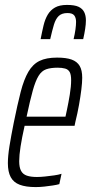

<svg xmlns="http://www.w3.org/2000/svg" viewBox="-20 -752 369 780"><path d="M125 8Q85 8 60 -1.5Q35 -11 23.5 -32.5Q12 -54 12 -89Q12 -118 18.5 -158.5Q25 -199 36 -254Q51 -328 64 -378.5Q77 -429 95 -460Q113 -491 140.5 -504.5Q168 -518 212 -518Q249 -518 271 -510Q293 -502 303.5 -484.5Q314 -467 314 -436Q314 -417 310.5 -388.5Q307 -360 301 -326Q295 -292 286 -256L283 -241H80Q69 -192 63.5 -156.5Q58 -121 58 -97Q58 -72 65.5 -58Q73 -44 89 -38.5Q105 -33 130 -33Q145 -33 163.5 -35Q182 -37 200 -39.5Q218 -42 230 -46L221 -4Q211 -1 194.5 1.5Q178 4 160 6Q142 8 125 8ZM88 -278H246L252 -306Q258 -334 263.5 -367.5Q269 -401 269 -426Q269 -449 263 -459.5Q257 -470 244.5 -473.5Q232 -477 214 -477Q186 -477 167.5 -470.5Q149 -464 136.5 -443.5Q124 -423 113 -383.5Q102 -344 88 -278ZM145 -593Q151 -624 157 -649Q163 -674 174 -692.5Q185 -711 203.5 -721.5Q222 -732 252 -732Q283 -732 299 -724.5Q315 -717 322 -703Q329 -689 329 -669Q329 -654 326 -634.5Q323 -615 318 -593H279Q284 -614 286.5 -632Q289 -650 289 -663Q289 -680 281.5 -689.5Q274 -699 254 -699Q231 -699 218.5 -687Q206 -675 199 -651.5Q192 -628 184 -593Z"/></svg>

Font: Saira UltraCondensed Light
Style: Italic
Weight: 300
Width: 1
Italic angle: -12°
Designer: Hector Gatti with collaboration of the Omnibus-Type team
Foundry: Omnibus-Type
Version: Version 1.101